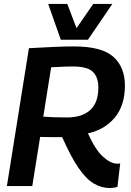

<svg xmlns="http://www.w3.org/2000/svg" viewBox="-20 -946 664 976"><path d="M15 0 127 -701Q199 -705 254 -707.5Q309 -710 355 -710Q497 -710 556 -657.5Q615 -605 615 -511Q615 -411 564 -349Q513 -287 427 -268Q465 -184 504 -149Q543 -114 576 -114Q579 -114 583 -114.5Q587 -115 591 -115L577 4Q572 6 559 8Q546 10 539 10Q496 10 457 -13Q418 -36 379 -92.5Q340 -149 296 -249Q266 -249 239 -249Q212 -249 184 -250L144 0ZM321 -349Q397 -349 438.5 -386.5Q480 -424 480 -502Q480 -552 453 -580Q426 -608 351 -608Q329 -608 313.5 -607.5Q298 -607 281.5 -606Q265 -605 240 -604L200 -353Q226 -351 254.5 -350Q283 -349 321 -349ZM551 -926 427 -744H289L225 -926H322L369 -803L454 -926Z"/></svg>

Font: Georama SemiBold
Style: Italic
Weight: 600
Italic angle: -9°
Designer: Jean-Baptiste Levee
Foundry: Production Type
Version: Version 1.000